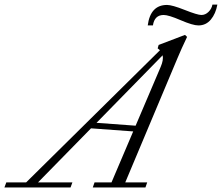

<svg xmlns="http://www.w3.org/2000/svg" viewBox="-86 -831 984 851"><path d="M793.5 -718.3Q768.6 -718.3 714.8 -741.5Q661.1 -764.6 639.6 -764.6Q598.6 -764.6 591.8 -718.3H568.8Q580.6 -809.1 654.3 -809.1Q676.8 -809.1 732.9 -786.9Q789.1 -764.6 806.6 -764.6Q824.2 -764.6 838.1 -778.3Q852.1 -792 855.5 -810.5H877.4Q870.1 -770 848.4 -744.1Q826.7 -718.3 793.5 -718.3ZM-66.4 0 -58.1 -22.5H29.8L623 -608.4Q616.2 -614.3 612.8 -616.7L617.2 -631.8L733.9 -676.3L743.2 -667.5Q717.3 -613.3 701.7 -575.7L469.2 -22.5H566.4L558.6 0H325.2L333 -22.5H408.2L504.4 -248.5L317.4 -262.2L82.5 -22.5H234.9L226.6 0ZM626 -534.2Q639.6 -565.4 634.8 -585.9L341.8 -286.6L515.1 -273.9Z"/></svg>

Font: Elstob Light
Style: Italic
Weight: 300
Italic angle: -20°
Designer: Peter S. Baker
Version: Version 1.015